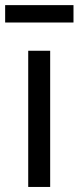

<svg xmlns="http://www.w3.org/2000/svg" viewBox="-38 -740 311 760"><path d="M73.7 0V-539.1H160.6V0ZM252.9 -719.7V-650.9H-17.6V-719.7Z"/></svg>

Font: Inter 18pt
Style: Regular
Weight: 400
Designer: Rasmus Andersson
Foundry: rsms
Version: Version 4.001;git-66647c0bb